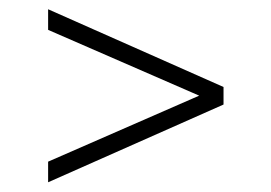

<svg xmlns="http://www.w3.org/2000/svg" viewBox="-20 -582 572 405"><path d="M81.5 -197.5V-241L414.5 -386.5V-374L81.5 -519V-562.5L451.5 -398.5V-361.5Z"/></svg>

Font: Encode Sans SC ExtraLight
Style: Regular
Weight: 250
Designer: Multiple Designers
Foundry: Impallari Type
Version: Version 3.002